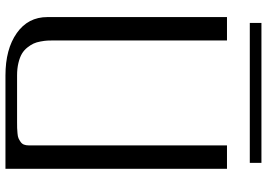

<svg xmlns="http://www.w3.org/2000/svg" viewBox="-154 -800 955 686"><g transform="rotate(90 323.0 -457.5)"><path d="M562.5 -914.6V-873H62.5V-914.6ZM583.5 -791.5V0H250Q156.2 0 98.9 -40.3Q41.5 -80.6 41.5 -149.9V-791.5H125V-172.9Q125 -159.7 125.5 -149.9Q126 -140.1 128.7 -125.5Q131.3 -110.8 136.2 -100.3Q141.1 -89.8 150.4 -78.1Q159.7 -66.4 172.4 -58.8Q185.1 -51.3 205.1 -46.4Q225.1 -41.5 250 -41.5H416.5Q430.7 -41.5 437.7 -41.7Q444.8 -42 456.5 -43Q468.3 -43.9 474.4 -46.6Q480.5 -49.3 487.3 -54Q494.1 -58.6 497.1 -65.9Q500 -73.2 500 -83.5V-791.5Z"/></g></svg>

Font: Gputeks
Style: Regular
Weight: 500
Version: Version 0.9